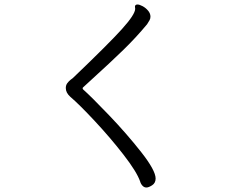

<svg xmlns="http://www.w3.org/2000/svg" viewBox="-20 -777 1040 855"><path d="M386 -421Q385 -420 349 -387Q348 -386 348 -384Q348 -380 351 -378Q386 -347 465 -264.5Q544 -182 608.5 -100Q673 -18 673 18Q673 38 657.5 48Q642 58 632 58Q622 58 614.5 50Q607 42 604 31Q589 -12 530.5 -87.5Q472 -163 402.5 -237.5Q333 -312 293 -346Q273 -364 273 -385Q273 -398 280 -407Q287 -416 294 -421.5Q301 -427 304 -429Q464 -582 523 -647.5Q582 -713 582 -738L581 -747Q581 -754 587 -756Q588 -757 592 -757Q601 -757 615 -749.5Q629 -742 639.5 -729.5Q650 -717 650 -703Q650 -694 646 -687Q642 -680 635 -669Q586 -610 529.5 -555Q473 -500 386 -421Z"/></svg>

Font: Fusion Kai T
Style: Regular
Weight: 400
Designer: Fontworks Inc.
Version: Version 24.134;May 13, 2024